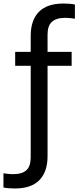

<svg xmlns="http://www.w3.org/2000/svg" viewBox="-82 -838 445 1088"><path d="M2.5 230Q-12.5 230 -29.8 228.8Q-47 227.5 -62.5 224.5V144Q-48.5 146 -35.8 147.5Q-23 149 -8.5 149Q43 149 67.5 126.5Q92 104 92 54V-465H4V-544H92V-634.5Q92 -723.5 138.5 -770.8Q185 -818 277.5 -818Q292 -818 309.5 -816.8Q327 -815.5 342.5 -812.5V-732Q328 -734 315.5 -735.5Q303 -737 288.5 -737Q237 -737 212.2 -714.5Q187.5 -692 187.5 -642V-544H324V-465H187.5V46.5Q187.5 135.5 141.2 182.8Q95 230 2.5 230Z"/></svg>

Font: Encode Sans Condensed Condensed Medium
Style: Regular
Weight: 500
Width: 3
Designer: Multiple Designers
Foundry: Impallari Type
Version: Version 3.000; ttfautohint (v1.8.3) -l 8 -r 50 -G 200 -x 14 